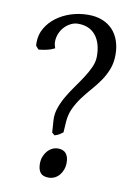

<svg xmlns="http://www.w3.org/2000/svg" viewBox="-84 -778 602 852"><g transform="rotate(10 216.5 -352.0)"><path d="M393.6 -568.8Q393.6 -532.2 382.1 -502.9Q370.6 -473.6 353 -448.2Q335.4 -422.9 314.9 -399.7Q294.4 -376.5 276.1 -351.8Q257.8 -327.1 244.6 -299.3Q231.4 -271.5 229 -236.8L226.1 -189.9Q216.8 -183.1 209.7 -178.5Q202.6 -173.8 189 -169.9L176.8 -180.2L172.9 -236.8Q171.4 -264.6 181.2 -292.2Q190.9 -319.8 206.5 -346.4Q222.2 -373 241 -399.2Q259.8 -425.3 275.9 -450.2Q292 -475.1 302.7 -499.3Q313.5 -523.4 313.5 -546.9Q313.5 -607.4 285.9 -641.6Q258.3 -675.8 207 -675.8Q189.5 -675.8 173.6 -667.7Q157.7 -659.7 145.5 -646.5Q133.3 -633.3 126.2 -615.7Q119.1 -598.1 119.1 -579.1Q119.1 -572.3 120.8 -564.9Q122.6 -557.6 125 -550.8Q109.4 -542.5 92.3 -538.6Q75.2 -534.7 53.2 -532.2L40 -546.9Q39.1 -550.8 39.1 -554.7V-563Q39.1 -597.2 55.9 -626.5Q72.8 -655.8 101.3 -677.2Q129.9 -698.7 167 -710.7Q204.1 -722.7 245.1 -722.7Q280.8 -722.7 308.6 -711.4Q336.4 -700.2 355.2 -679.9Q374 -659.7 383.8 -631.3Q393.6 -603 393.6 -568.8ZM263.2 -60.1Q263.2 -43 258.1 -28.6Q252.9 -14.2 243.9 -3.4Q234.9 7.3 222.4 13.4Q210 19.5 195.8 19.5Q169.4 19.5 158.2 5.4Q147 -8.8 147 -35.2Q147 -51.8 152.3 -66.2Q157.7 -80.6 167 -91.6Q176.3 -102.5 188.7 -108.9Q201.2 -115.2 214.8 -115.2Q239.3 -115.2 251.2 -100.8Q263.2 -86.4 263.2 -60.1Z"/></g></svg>

Font: Gentium Plus Eur
Style: Regular
Weight: 400
Designer: J. Victor Gaultney, Annie Olsen, Iska Routamaa, Becca Hirsbrunner
Foundry: SIL International
Version: Version 5.000